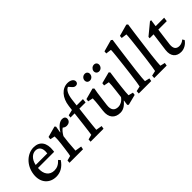

<svg xmlns="http://www.w3.org/2000/svg" viewBox="107 -1766 2724 2724"><g transform="rotate(-45 1469.0 -404.0)"><path d="M264 9C346 9 419 -32 473 -115L447 -143C401 -93 359 -73 305 -73C211 -73 154 -145 165 -264H489L492 -286C510 -430 449 -515 329 -516C204 -517 78 -411 57 -244C38 -89 130 9 264 9ZM172 -317C192 -416 254 -465 313 -465C381 -465 416 -415 405 -327L404 -317Z M533 0H804L813 -46L715 -62C716 -87 721 -158 727 -220L740 -328C764 -371 790 -402 818 -421C835 -405 855 -397 879 -397C917 -397 950 -419 954 -458C959 -494 933 -514 898 -514C857 -514 804 -488 748 -398L744 -399L761 -497L746 -514L582 -469L577 -429L648 -413C649 -382 647 -328 640 -278L628 -186C619 -112 611 -73 608 -62L536 -43Z M1216 0 1224 -46 1133 -62C1137 -102 1143 -179 1152 -248L1175 -444H1300L1307 -504H1180L1193 -611C1205 -705 1236 -763 1280 -777L1318 -734C1335 -715 1350 -708 1371 -708C1394 -708 1412 -723 1415 -746C1420 -789 1376 -821 1312 -821C1202 -821 1114 -725 1096 -576L1087 -505L1002 -484L997 -444H1080L1056 -240C1042 -131 1038 -95 1032 -62L959 -43L956 0Z M1803 -85C1803 -113 1806 -163 1816 -245L1826 -329C1834 -395 1839 -434 1849 -497L1832 -514L1661 -469L1656 -429L1736 -413C1736 -377 1732 -326 1725 -275L1709 -142C1672 -90 1624 -70 1585 -70C1518 -70 1475 -107 1487 -203L1503 -329C1510 -390 1518 -447 1528 -495L1509 -514L1342 -469L1337 -429L1412 -413C1411 -371 1408 -331 1403 -289L1391 -188C1374 -55 1443 10 1546 10C1599 10 1647 -13 1700 -78L1704 -77L1693 -2L1710 13L1868 -27L1873 -67ZM1510 -680C1506 -645 1527 -619 1564 -619C1598 -619 1626 -645 1630 -680C1635 -713 1613 -740 1579 -740C1542 -740 1514 -713 1510 -680ZM1694 -680C1690 -645 1713 -619 1748 -619C1783 -619 1810 -645 1815 -680C1819 -713 1798 -740 1763 -740C1728 -740 1699 -713 1694 -680Z M1923 0H2173L2181 -45L2109 -62C2108 -82 2116 -166 2127 -261L2151 -448C2172 -616 2185 -700 2199 -800L2179 -816L2002 -767L1999 -728L2082 -717C2083 -687 2067 -543 2053 -427L2035 -280C2019 -155 2008 -85 2002 -62L1926 -45Z M2233 0H2483L2491 -45L2419 -62C2418 -82 2426 -166 2437 -261L2461 -448C2482 -616 2495 -700 2509 -800L2489 -816L2312 -767L2309 -728L2392 -717C2393 -687 2377 -543 2363 -427L2345 -280C2329 -155 2318 -85 2312 -62L2236 -45Z M2920 -76 2901 -106C2875 -83 2843 -68 2809 -68C2748 -68 2717 -105 2726 -184L2760 -445H2930L2938 -506H2768L2783 -612H2760L2589 -471L2586 -445H2665L2628 -167C2614 -49 2674 10 2768 10C2825 10 2884 -22 2920 -76Z"/></g></svg>

Font: TPK Tissa Web Medium
Style: Italic
Weight: 500
Italic angle: -7°
Designer: Jacques Le Bailly, Suppakit Chalermlarp | Katatrad Co.,Ltd.
Foundry: Jacques Le Bailly, Cadson Demak Co.,Ltd.
Version: Version 5.000;Glyphs 3.1.2 (3151)